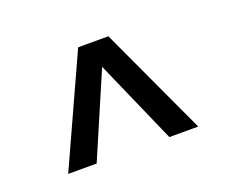

<svg xmlns="http://www.w3.org/2000/svg" viewBox="-57 -832 486 412"><g transform="rotate(-20 186.0 -626.0)"><path d="M38 -502 151 -750H220L335 -502H269L185 -693L103 -502Z"/></g></svg>

Font: Saira UltraCondensed Medium
Style: Regular
Weight: 500
Width: 1
Designer: Hector Gatti with collaboration of the Omnibus-Type team
Foundry: Omnibus-Type
Version: Version 1.101